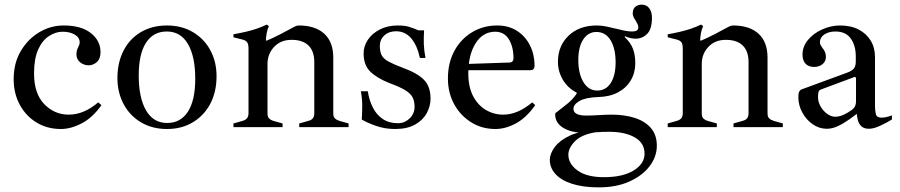

<svg xmlns="http://www.w3.org/2000/svg" viewBox="-20 -549 3885 829"><path d="M243 8Q183 8 137 -20.5Q91 -49 65 -97.5Q39 -146 39 -207Q39 -277 70 -329Q101 -381 150 -410Q199 -439 255 -439Q331 -439 372.5 -406Q414 -373 414 -324Q414 -295 398 -281Q382 -267 363 -267Q342 -267 326 -280Q310 -293 310 -315Q310 -330 317 -344Q319 -349 321.5 -354Q324 -359 324 -366Q324 -387 303 -399.5Q282 -412 250 -412Q220 -412 191 -393Q162 -374 144.5 -334.5Q127 -295 127 -232Q127 -145 171 -99.5Q215 -54 277 -54Q342 -54 404 -107L418 -95Q380 -41 333 -16.5Q286 8 243 8Z M701 8Q637 8 588.5 -21Q540 -50 513.5 -100Q487 -150 487 -212Q487 -279 513.5 -330.5Q540 -382 588.5 -410.5Q637 -439 701 -439Q765 -439 813.5 -410Q862 -381 888.5 -331.5Q915 -282 915 -220Q915 -153 888.5 -102Q862 -51 813.5 -21.5Q765 8 701 8ZM702 -18Q760 -18 791.5 -67Q823 -116 823 -209Q823 -305 791.5 -359Q760 -413 700 -413Q642 -413 610.5 -364.5Q579 -316 579 -223Q579 -127 610.5 -72.5Q642 -18 702 -18Z M1272 0V-16L1311 -27Q1326 -31 1331.5 -39Q1337 -47 1337 -61V-281Q1337 -328 1312 -352.5Q1287 -377 1239 -377Q1192 -377 1163.5 -346.5Q1135 -316 1135 -273L1111 -374H1133Q1159 -385 1192 -402Q1225 -419 1252 -434Q1262 -439 1270 -439Q1341 -439 1380 -403.5Q1419 -368 1419 -300V-59Q1419 -45 1426 -38Q1433 -31 1446 -27L1485 -16V0ZM988 0V-16L1027 -27Q1041 -31 1047 -39Q1053 -47 1053 -61V-338Q1053 -358 1047.5 -366Q1042 -374 1028 -378L988 -388V-401Q1016 -406 1040 -411.5Q1064 -417 1086.5 -424.5Q1109 -432 1132 -443L1141 -436Q1135 -424 1131.5 -406Q1128 -388 1128 -371V-361L1135 -344V-59Q1135 -45 1141.5 -38Q1148 -31 1161 -27L1200 -16V0Z M1686 8Q1641 8 1602 -6Q1563 -20 1542 -33Q1544 -62 1544 -93Q1544 -124 1538 -155H1568Q1574 -116 1590 -84.5Q1606 -53 1633 -35Q1660 -17 1698 -17Q1727 -17 1748.5 -37.5Q1770 -58 1770 -88Q1770 -113 1761 -129.5Q1752 -146 1729 -160Q1706 -174 1662 -190Q1607 -212 1578.5 -240Q1550 -268 1550 -319Q1550 -350 1568.5 -377.5Q1587 -405 1620.5 -422Q1654 -439 1698 -439Q1728 -439 1747 -433Q1766 -427 1787 -418H1811Q1809 -383 1810 -357Q1811 -331 1817 -299H1793Q1781 -354 1755 -384Q1729 -414 1690 -414Q1659 -414 1639.5 -396Q1620 -378 1620 -350Q1620 -326 1628 -310.5Q1636 -295 1658 -283Q1680 -271 1720 -256Q1783 -233 1811 -204Q1839 -175 1839 -123Q1839 -91 1822.5 -60.5Q1806 -30 1772 -11Q1738 8 1686 8Z M2119 8Q2060 8 2013.5 -21.5Q1967 -51 1940.5 -100Q1914 -149 1914 -210Q1914 -278 1942 -329.5Q1970 -381 2018.5 -410Q2067 -439 2127 -439Q2176 -439 2212 -416Q2248 -393 2268 -353.5Q2288 -314 2288 -264Q2288 -257 2284 -251.5Q2280 -246 2270 -246H1971V-272L2179 -279Q2197 -279 2197 -298Q2197 -347 2177 -379.5Q2157 -412 2118 -412Q2065 -412 2033.5 -362Q2002 -312 2002 -232Q2002 -174 2022.5 -134.5Q2043 -95 2077.5 -74.5Q2112 -54 2153 -54Q2215 -54 2278 -107L2291 -95Q2253 -41 2208 -16.5Q2163 8 2119 8Z M2565 260Q2497 260 2449.5 244.5Q2402 229 2378 202Q2354 175 2354 142Q2354 114 2375.5 85.5Q2397 57 2439.5 37Q2482 17 2544 14L2559 21Q2494 30 2464 59.5Q2434 89 2434 119Q2434 158 2473.5 187Q2513 216 2588 216Q2669 216 2716 187Q2763 158 2763 115Q2763 68 2720.5 44Q2678 20 2610 20Q2582 20 2555 22Q2528 24 2500 24Q2447 24 2412 3Q2377 -18 2377 -56Q2377 -58 2378.5 -60.5Q2380 -63 2384 -65Q2411 -86 2432 -103Q2453 -120 2470 -145V-149Q2431 -169 2410 -205Q2389 -241 2389 -282Q2389 -351 2435 -395Q2481 -439 2557 -439Q2577 -439 2598.5 -434.5Q2620 -430 2640 -425Q2659 -420 2677 -416.5Q2695 -413 2709 -413Q2736 -413 2736 -430Q2736 -438 2732.5 -445.5Q2729 -453 2724 -461Q2719 -468 2715.5 -475.5Q2712 -483 2712 -491Q2712 -511 2723.5 -520Q2735 -529 2751 -529Q2772 -529 2783.5 -513Q2795 -497 2795 -473Q2795 -424 2774.5 -403Q2754 -382 2724 -382Q2702 -382 2678 -393V-388Q2703 -365 2713 -338Q2723 -311 2723 -276Q2723 -235 2703.5 -202Q2684 -169 2648 -150Q2612 -131 2562 -130Q2508 -128 2482 -113Q2456 -98 2456 -79Q2456 -65 2469.5 -57.5Q2483 -50 2511 -50Q2535 -50 2565 -52Q2595 -54 2622 -54Q2678 -54 2722 -39.5Q2766 -25 2791 4.5Q2816 34 2816 80Q2816 128 2784.5 169Q2753 210 2697 235Q2641 260 2565 260ZM2559 -158Q2596 -158 2617 -190.5Q2638 -223 2638 -280Q2638 -339 2616.5 -375Q2595 -411 2555 -411Q2520 -411 2498.5 -379Q2477 -347 2477 -290Q2477 -231 2499 -194.5Q2521 -158 2559 -158Z M3147 0V-16L3186 -27Q3201 -31 3206.5 -39Q3212 -47 3212 -61V-281Q3212 -328 3187 -352.5Q3162 -377 3114 -377Q3067 -377 3038.5 -346.5Q3010 -316 3010 -273L2986 -374H3008Q3034 -385 3067 -402Q3100 -419 3127 -434Q3137 -439 3145 -439Q3216 -439 3255 -403.5Q3294 -368 3294 -300V-59Q3294 -45 3301 -38Q3308 -31 3321 -27L3360 -16V0ZM2863 0V-16L2902 -27Q2916 -31 2922 -39Q2928 -47 2928 -61V-338Q2928 -358 2922.5 -366Q2917 -374 2903 -378L2863 -388V-401Q2891 -406 2915 -411.5Q2939 -417 2961.5 -424.5Q2984 -432 3007 -443L3016 -436Q3010 -424 3006.5 -406Q3003 -388 3003 -371V-361L3010 -344V-59Q3010 -45 3016.5 -38Q3023 -31 3036 -27L3075 -16V0Z M3550 7Q3517 7 3489 -12.5Q3461 -32 3444 -63.5Q3427 -95 3427 -129Q3427 -146 3430.5 -153Q3434 -160 3441 -163L3637 -235Q3659 -243 3667 -253.5Q3675 -264 3675 -283V-306Q3675 -352 3653.5 -382.5Q3632 -413 3587 -413Q3558 -413 3539 -400Q3520 -387 3520 -366Q3520 -360 3523.5 -354Q3527 -348 3531 -342Q3538 -334 3542 -324.5Q3546 -315 3546 -304Q3546 -284 3531.5 -272Q3517 -260 3495 -260Q3472 -260 3458.5 -273.5Q3445 -287 3445 -313Q3445 -348 3468.5 -376.5Q3492 -405 3530 -422Q3568 -439 3607 -439Q3654 -439 3687.5 -421.5Q3721 -404 3739.5 -373.5Q3758 -343 3758 -302V-90Q3758 -70 3762 -55.5Q3766 -41 3786 -41Q3806 -41 3831 -51V-33Q3812 -21 3782.5 -7Q3753 7 3732 7Q3711 7 3699.5 -3.5Q3688 -14 3683.5 -32Q3679 -50 3678 -73V-85L3694 -69Q3673 -52 3648.5 -34.5Q3624 -17 3599 -5Q3574 7 3550 7ZM3586 -45Q3604 -45 3622.5 -53.5Q3641 -62 3660 -76Q3676 -88 3676 -111V-211Q3676 -214 3673.5 -216Q3671 -218 3668 -216L3523 -162Q3517 -160 3514.5 -153Q3512 -146 3512 -130Q3512 -109 3523 -89.5Q3534 -70 3551.5 -57.5Q3569 -45 3586 -45Z"/></svg>

Font: Ibarra Real Nova Medium
Style: Regular
Weight: 500
Designer: Jose Maria Ribagorda & Octavio Pardo
Foundry: Jose Maria Ribagorda
Version: Version 2.000